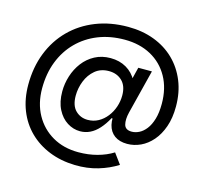

<svg xmlns="http://www.w3.org/2000/svg" viewBox="-133 -911 1356 1280"><g transform="rotate(15 545.0 -271.0)"><path d="M490.5 220Q393 217.5 312.8 185.2Q232.5 153 174 95.5Q115.5 38 84 -41.5Q52.5 -121 52.5 -218Q52.5 -338.5 91.8 -438.2Q131 -538 203.5 -610.5Q276 -683 376 -722.5Q476 -762 597.5 -762Q696 -762 777.8 -731Q859.5 -700 918.2 -642.8Q977 -585.5 1009.2 -506.5Q1041.5 -427.5 1041.5 -331L945.5 -324Q945.5 -430.5 901.5 -509.2Q857.5 -588 779 -630.8Q700.5 -673.5 597.5 -673.5Q497.5 -673.5 415.2 -640.8Q333 -608 273 -547.5Q213 -487 180.5 -403.5Q148 -320 148 -218Q148 -115 191.5 -36.2Q235 42.5 312.2 87Q389.5 131.5 490.5 131.5Q560 131.5 620.2 115.2Q680.5 99 728.5 69L781.5 141Q722.5 178.5 649.2 200.2Q576 222 490.5 220ZM465.5 -6.5Q418.5 -6.5 376.8 -32.8Q335 -59 309 -109.8Q283 -160.5 283 -233Q283 -287 299.8 -340Q316.5 -393 349.2 -436.2Q382 -479.5 429.8 -505Q477.5 -530.5 538 -530.5Q600 -530.5 647.2 -503Q694.5 -475.5 721 -425.5Q747.5 -375.5 747.5 -307.5Q747.5 -269.5 738.2 -232.2Q729 -195 713 -157.5L666 -141L647.5 -146Q622.5 -100 594.2 -68.8Q566 -37.5 533.8 -22Q501.5 -6.5 465.5 -6.5ZM495 -93Q535 -93 568.2 -111.2Q601.5 -129.5 626 -160.8Q650.5 -192 663.5 -230.8Q676.5 -269.5 676.5 -309.5Q676.5 -375 641 -409.5Q605.5 -444 549.5 -444Q493 -444 454.5 -411.8Q416 -379.5 396.5 -330Q377 -280.5 377 -228.5Q377 -160 411.2 -126.5Q445.5 -93 495 -93ZM790.5 -6.5Q737 -6.5 703 -31.2Q669 -56 658 -101.5Q647 -147 662.5 -208.5L744.5 -318L692 -355L732 -516H826L749.5 -212Q737 -161 746 -127Q755 -93 799 -93Q824.5 -93 850 -105.8Q875.5 -118.5 897.2 -146.2Q919 -174 932.2 -218.2Q945.5 -262.5 945.5 -324L1041.5 -331Q1041.5 -251.5 1020.2 -191Q999 -130.5 963.2 -89.2Q927.5 -48 882.8 -27.2Q838 -6.5 790.5 -6.5Z"/></g></svg>

Font: Hepta Slab Medium
Style: Regular
Weight: 500
Designer: Michael LaGattuta
Foundry: Michael LaGattuta
Version: Version 1.102